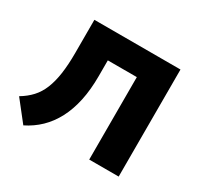

<svg xmlns="http://www.w3.org/2000/svg" viewBox="-153 -890 1132 1095"><g transform="rotate(30 413.0 -343.0)"><path d="M122 19 18 -113Q60 -138 89.5 -170Q119 -202 137 -246.5Q155 -291 163.5 -350Q172 -409 172 -487V-705H739V0H545V-543H354V-439Q354 -350 338.5 -277.5Q323 -205 293 -148Q263 -91 220 -49.5Q177 -8 122 19Z"/></g></svg>

Font: Nunito Sans 6pt Black
Style: Regular
Weight: 900
Version: Version 3.101;gftools[0.9.27]